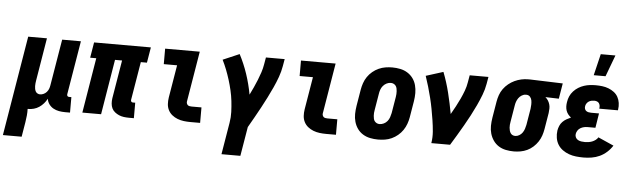

<svg xmlns="http://www.w3.org/2000/svg" viewBox="-91 -975 4647 1408"><g transform="rotate(5 2232.0 -271.5)"><path d="M-36 215 86 -520H224L172 -206Q170 -195 169 -184.5Q168 -174 168 -163.5Q168 -153 170 -143Q172 -133 176.5 -124.5Q181 -116 190 -111Q199 -106 209 -106Q222 -106 235 -112Q248 -118 257.5 -128.5Q267 -139 272 -152Q277 -165 279 -178L336 -520H474L408 -124Q407 -116 411 -111Q415 -106 423 -106H440V8H404Q380 8 358 4Q336 0 317 -10.5Q298 -21 285 -39Q272 -57 269 -79Q259 -60 244.5 -43.5Q230 -27 212 -15Q194 -3 173.5 2.5Q153 8 133 8H128Q129 32 126.5 57Q124 82 120 107L102 215Z M873 8Q854 8 835.5 5.5Q817 3 800.5 -4Q784 -11 769.5 -22.5Q755 -34 747.5 -50Q740 -66 738.5 -85Q737 -104 740 -124L787 -406H735L668 0H530L597 -406H552L571 -520H989L970 -406H925L878 -124Q877 -116 881 -111Q885 -106 892 -106H910V8Z M1324 0Q1300 0 1276 -3Q1252 -6 1230 -14.5Q1208 -23 1190 -37.5Q1172 -52 1161.5 -72.5Q1151 -93 1149.5 -117Q1148 -141 1152 -166L1192 -406H1094V-520H1349L1287 -147Q1286 -140 1288.5 -133Q1291 -126 1296 -121.5Q1301 -117 1309 -115.5Q1317 -114 1324 -114H1397V0Z M1573 215 1612 -19Q1619 -60 1617.5 -100Q1616 -140 1611.5 -179.5Q1607 -219 1598 -257.5Q1589 -296 1577.5 -333Q1566 -370 1552 -406Q1538 -442 1521 -476L1642 -528Q1677 -461 1701.5 -388Q1726 -315 1740 -238Q1754 -266 1767 -294.5Q1780 -323 1791.5 -351.5Q1803 -380 1812.5 -409Q1822 -438 1827 -468L1836 -520H1974L1965 -468Q1958 -427 1943.5 -386.5Q1929 -346 1911 -307Q1893 -268 1873.5 -229Q1854 -190 1833 -151.5Q1812 -113 1791 -75.5Q1770 -38 1748 0L1712 215Z M2324 0Q2300 0 2276 -3Q2252 -6 2230 -14.5Q2208 -23 2190 -37.5Q2172 -52 2161.5 -72.5Q2151 -93 2149.5 -117Q2148 -141 2152 -166L2192 -406H2094V-520H2349L2287 -147Q2286 -140 2288.5 -133Q2291 -126 2296 -121.5Q2301 -117 2309 -115.5Q2317 -114 2324 -114H2397V0Z M2707 8Q2677 8 2648 2Q2619 -4 2595 -19Q2571 -34 2555 -56.5Q2539 -79 2531 -107Q2523 -135 2523.5 -164.5Q2524 -194 2529 -225L2549 -345Q2553 -369 2561.5 -394Q2570 -419 2585 -441Q2600 -463 2621 -480.5Q2642 -498 2666.5 -509Q2691 -520 2716 -524Q2741 -528 2766 -528Q2796 -528 2825 -522Q2854 -516 2878 -501Q2902 -486 2918.5 -463.5Q2935 -441 2942.5 -413Q2950 -385 2950 -355.5Q2950 -326 2945 -295L2925 -175Q2921 -151 2912 -126Q2903 -101 2888 -79Q2873 -57 2852 -39.5Q2831 -22 2807 -11Q2783 0 2757.5 4Q2732 8 2707 8ZM2708 -106Q2724 -106 2739.5 -113.5Q2755 -121 2765.5 -134Q2776 -147 2781.5 -163Q2787 -179 2790 -194L2810 -314Q2812 -325 2812.5 -336Q2813 -347 2812.5 -357.5Q2812 -368 2809.5 -378.5Q2807 -389 2801 -397Q2795 -405 2785.5 -409.5Q2776 -414 2765 -414Q2749 -414 2734 -406.5Q2719 -399 2708 -386Q2697 -373 2691.5 -357Q2686 -341 2684 -326L2664 -206Q2662 -195 2661 -184Q2660 -173 2661 -162.5Q2662 -152 2664 -141.5Q2666 -131 2672.5 -123Q2679 -115 2688 -110.5Q2697 -106 2708 -106Z M3099 0Q3106 -43 3102.5 -85.5Q3099 -128 3092.5 -169Q3086 -210 3078.5 -250.5Q3071 -291 3061 -331Q3051 -371 3039.5 -410.5Q3028 -450 3015 -488L3142 -528Q3170 -456 3189 -379.5Q3208 -303 3222 -225Q3239 -254 3255 -284Q3271 -314 3285 -344Q3299 -374 3310.5 -405Q3322 -436 3327 -468L3336 -520H3474L3465 -468Q3458 -427 3442.5 -386.5Q3427 -346 3408.5 -306.5Q3390 -267 3369.5 -228Q3349 -189 3327 -151Q3305 -113 3282.5 -75Q3260 -37 3237 0Z M3706 8Q3676 8 3647 2Q3618 -4 3594.5 -19Q3571 -34 3555 -57Q3539 -80 3531 -107.5Q3523 -135 3523.5 -164.5Q3524 -194 3529 -225L3549 -345Q3553 -369 3561.5 -393.5Q3570 -418 3585.5 -439.5Q3601 -461 3622 -478Q3643 -495 3666.5 -506Q3690 -517 3715 -522.5Q3740 -528 3765 -528H3781L4021 -520L4002 -406L3903 -409Q3915 -399 3923 -386.5Q3931 -374 3935.5 -359Q3940 -344 3939.5 -328Q3939 -312 3937 -295L3917 -175Q3913 -151 3905 -127Q3897 -103 3882.5 -81Q3868 -59 3848 -41Q3828 -23 3804.5 -12Q3781 -1 3756 3.5Q3731 8 3706 8ZM3707 -106Q3722 -106 3736.5 -114.5Q3751 -123 3760 -136Q3769 -149 3774 -164Q3779 -179 3782 -194L3802 -314Q3804 -330 3804.5 -345.5Q3805 -361 3802.5 -375.5Q3800 -390 3790.5 -401.5Q3781 -413 3765 -414H3758Q3743 -414 3728.5 -405Q3714 -396 3705 -383Q3696 -370 3691 -355.5Q3686 -341 3684 -326L3664 -206Q3662 -195 3661 -184Q3660 -173 3661 -162.5Q3662 -152 3664.5 -142Q3667 -132 3672.5 -123.5Q3678 -115 3687 -110.5Q3696 -106 3707 -106Z M4242 -600 4280 -758H4388L4329 -600ZM4220 8Q4192 8 4164.5 5Q4137 2 4112 -7Q4087 -16 4065.5 -31.5Q4044 -47 4030.5 -69Q4017 -91 4012.5 -118Q4008 -145 4012 -173Q4015 -190 4022 -207Q4029 -224 4042 -237.5Q4055 -251 4071 -260Q4087 -269 4103 -276Q4091 -285 4081.5 -297Q4072 -309 4067 -323.5Q4062 -338 4061.5 -354.5Q4061 -371 4064 -387Q4067 -409 4076 -429.5Q4085 -450 4101 -467.5Q4117 -485 4136.5 -497Q4156 -509 4177.5 -516Q4199 -523 4220.5 -525.5Q4242 -528 4263 -528Q4288 -528 4312 -525Q4336 -522 4358 -513.5Q4380 -505 4398.5 -491Q4417 -477 4428 -457Q4439 -437 4442.5 -413Q4446 -389 4442 -364L4441 -359H4304V-361Q4306 -371 4304.5 -381Q4303 -391 4297.5 -399Q4292 -407 4282.5 -410.5Q4273 -414 4263 -414Q4253 -414 4242.5 -412Q4232 -410 4222.5 -404Q4213 -398 4206.5 -388Q4200 -378 4199 -368Q4197 -358 4200 -348.5Q4203 -339 4210.5 -333.5Q4218 -328 4227.5 -326Q4237 -324 4247 -324H4305L4288 -217H4230Q4217 -217 4203.5 -214Q4190 -211 4177.5 -203.5Q4165 -196 4157.5 -184Q4150 -172 4148 -159Q4146 -145 4152 -133.5Q4158 -122 4169 -116Q4180 -110 4193 -108Q4206 -106 4220 -106Q4233 -106 4246.5 -108Q4260 -110 4273 -115Q4286 -120 4298 -129Q4310 -138 4316 -149L4431 -98Q4414 -71 4390 -49.5Q4366 -28 4338 -15Q4310 -2 4279.5 3Q4249 8 4220 8Z"/></g></svg>

Font: Iosevka SS18 Heavy
Style: Italic
Weight: 900
Italic angle: -9°
Monospace: yes
Designer: Belleve Invis
Foundry: Belleve Invis
Version: Version 25.1.1; ttfautohint (v1.8.4)